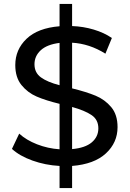

<svg xmlns="http://www.w3.org/2000/svg" viewBox="-20 -840 661 980"><path d="M348 7V120H284V7Q211 3 145.5 -20.5Q80 -44 41 -80L78 -158Q114 -125 169 -103.5Q224 -82 284 -78V-310Q214 -327 167.5 -347Q121 -367 89.5 -406Q58 -445 58 -508Q58 -587 115.5 -642Q173 -697 284 -706V-820H348V-707Q405 -705 458.5 -689Q512 -673 551 -646L518 -566Q437 -617 348 -622V-389Q421 -371 468 -351.5Q515 -332 547.5 -293.5Q580 -255 580 -191Q580 -112 520.5 -57Q461 -2 348 7ZM284 -405V-621Q220 -613 188 -583.5Q156 -554 156 -512Q156 -469 189 -445Q222 -421 284 -405ZM482 -185Q482 -229 447.5 -252.5Q413 -276 348 -294V-79Q415 -85 448.5 -113.5Q482 -142 482 -185Z"/></svg>

Font: Montserrat Alternates Medium
Style: Regular
Weight: 500
Designer: Julieta Ulanovsky
Foundry: Julieta Ulanovsky
Version: Version 7.200